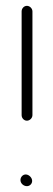

<svg xmlns="http://www.w3.org/2000/svg" viewBox="-20 -633 180 657"><path d="M91 -239V-594C91 -604 82 -613 72 -613C62 -613 54 -604 54 -594V-239C54 -229 62 -220 72 -220C82 -220 91 -229 91 -239ZM50 -17C50 -5 61 4 72 4C82 4 90 -4 90 -14C90 -25 79 -36 68 -36C58 -36 50 -27 50 -17Z"/></svg>

Font: Electronic
Style: SeLt
Weight: 300
Version: Version 1.011